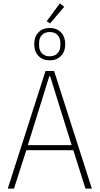

<svg xmlns="http://www.w3.org/2000/svg" viewBox="-20 -1119 591 1139"><path d="M487 0 415 -228H136L63 0H26L250 -698H301L525 0ZM320 -530 278 -666H272L230 -530L145 -258H405ZM277 -980 257 -993 335 -1099 361 -1079ZM275 -761Q233 -761 208 -787.5Q183 -814 183 -857Q183 -900 208 -926.5Q233 -953 275 -953Q317 -953 342 -926.5Q367 -900 367 -857Q367 -814 342 -787.5Q317 -761 275 -761ZM275 -785Q304 -785 321 -802.5Q338 -820 338 -849V-865Q338 -894 321 -911.5Q304 -929 275 -929Q246 -929 229 -911.5Q212 -894 212 -865V-849Q212 -820 229 -802.5Q246 -785 275 -785Z"/></svg>

Font: IBM Plex Sans Cond ExtLt
Style: Regular
Weight: 200
Width: 3
Designer: Mike Abbink, Paul van der Laan, Pieter van Rosmalen
Foundry: Bold Monday
Version: Version 1.3